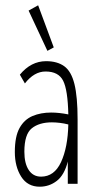

<svg xmlns="http://www.w3.org/2000/svg" viewBox="-20 -694 353 725"><path d="M130 11Q84 11 60 -27Q36 -65 36 -120Q36 -179 54 -211Q72 -243 103 -256Q134 -269 173 -269Q203 -269 238 -262Q236 -354 218.5 -389Q201 -424 152 -424Q109 -424 74 -379L55 -412Q97 -463 154 -463Q196 -463 222.5 -444Q249 -425 261 -377Q273 -329 273 -243V0H236V-84Q223 -33 194.5 -11Q166 11 130 11ZM72 -121Q72 -77 88.5 -52Q105 -27 135 -27Q185 -27 210.5 -82Q236 -137 238 -224Q223 -228 206.5 -230Q190 -232 176 -232Q128 -232 100 -209.5Q72 -187 72 -121ZM159 -502 88 -654 124 -674 183 -515Z"/></svg>

Font: Inconsolata ExtraCondensed Light
Style: Regular
Weight: 300
Width: 2
Monospace: yes
Designer: Raph Levien, Cyreal, Brenton Simpson
Foundry: Raph Levien, Cyreal, Google
Version: Version 3.100; ttfautohint (v1.8.4.7-5d5b)